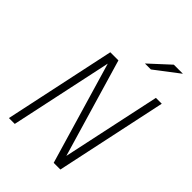

<svg xmlns="http://www.w3.org/2000/svg" viewBox="-262 -1026 1137 1137"><g transform="rotate(45 307.0 -457.0)"><path d="M34 0 183 -700H251L433 -82L565 -700H614L465 0H409L220 -642L83 0ZM375 -798 501 -914H577L425 -798Z"/></g></svg>

Font: Red Hat Mono
Style: Italic
Weight: 300
Italic angle: -12°
Monospace: yes
Designer: Pentagram, MCKL
Foundry: Pentagram, MCKL
Version: Version 1.023